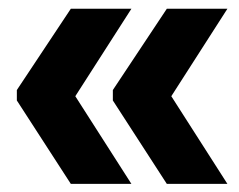

<svg xmlns="http://www.w3.org/2000/svg" viewBox="-20 -470 561 450"><path d="M513 -449.5 381.5 -244.5 513 -39H371L244.5 -234.5V-259L371 -449.5ZM288 -449.5 156.5 -244.5 288 -39H146L19.5 -234.5V-259L146 -449.5Z"/></svg>

Font: Anek Devanagari Medium
Style: Bold
Weight: 700
Version: Version 1.003